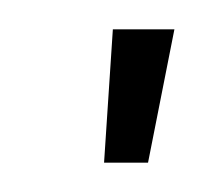

<svg xmlns="http://www.w3.org/2000/svg" viewBox="-20 -293 139 131"><path d="M57 -273 51 -182H81L99 -273Z"/></svg>

Font: Hussar Tani
Style: DwaKurs
Weight: 700
Foundry: Cannot Into Space Fonts
Version: Version 0.92